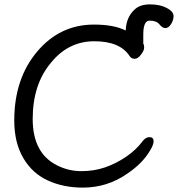

<svg xmlns="http://www.w3.org/2000/svg" viewBox="-20 -831 811 875"><path d="M357 24Q269 24 198 -8.5Q127 -41 86 -111Q45 -181 45 -282Q45 -472 149 -595.5Q253 -719 408 -719Q499 -719 553 -692Q555 -753 594 -788Q618 -811 664 -811Q710 -811 740.5 -794.5Q771 -778 771 -758Q771 -739 759.5 -721Q748 -703 734 -703Q720 -703 706.5 -720Q693 -737 662 -737Q633 -737 633 -674V-632Q637 -626 637 -614Q637 -601 622.5 -582Q608 -563 594 -563Q579 -563 571 -575Q527 -643 410 -643Q292 -643 213 -546Q129 -447 129 -289Q129 -132 241 -77Q293 -51 351 -51Q408 -51 458 -68Q508 -85 554.5 -116.5Q601 -148 631 -189Q645 -206 661 -206Q680 -206 680 -187Q680 -172 665 -147Q631 -87 559 -39Q469 24 357 24Z"/></svg>

Font: ToneOZ-Pinyin-WenKai-Medium
Style: Medium
Weight: 700
Designer: Fontworks Inc.
Foundry: ToneOZ
Version: Version 0.240331